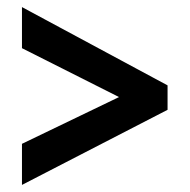

<svg xmlns="http://www.w3.org/2000/svg" viewBox="-20 -596 537 542"><path d="M42 -190 316 -322 42 -460V-576L453 -355V-286L42 -74Z"/></svg>

Font: Noto Sans Gurmukhi UI Condensed
Style: Bold
Weight: 700
Width: 3
Designer: Jelle Bosma - Monotype Design Team
Foundry: Monotype Imaging Inc.
Version: Version 2.004; ttfautohint (v1.8.4.7-5d5b)